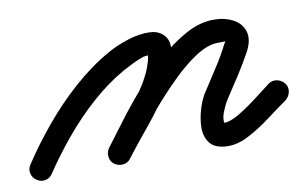

<svg xmlns="http://www.w3.org/2000/svg" viewBox="-77 -367 780 490"><g transform="rotate(-10 313.5 -122.5)"><path d="M-16 37Q-27 30 -29.5 18Q-32 6 -25 -4Q5 -50 44 -97Q83 -144 128 -184Q173 -224 221 -251Q245 -265 276.5 -275Q308 -285 334.5 -283.5Q361 -282 374 -262.5Q387 -243 374 -196Q363 -156 338 -118Q313 -80 283 -44Q253 -8 228 25Q220 35 208 36.5Q196 38 186 31Q176 23 174.5 11Q173 -1 180 -11Q202 -40 230.5 -74Q259 -108 283 -143.5Q307 -179 316 -212Q320 -226 317.5 -229Q315 -232 324 -227Q325 -227 318.5 -226.5Q312 -226 307 -225Q292 -220 278 -213Q264 -206 251 -199Q207 -174 165.5 -137Q124 -100 88 -56.5Q52 -13 25 28Q18 39 6 41.5Q-6 44 -16 37ZM186 31Q176 24 174.5 11.5Q173 -1 180 -11Q199 -36 225.5 -71.5Q252 -107 284.5 -144.5Q317 -182 353 -214Q389 -246 426 -266.5Q463 -287 500 -287Q528 -287 549.5 -275.5Q571 -264 577.5 -242.5Q584 -221 569 -192Q569 -192 569 -192Q569 -192 569 -192Q569 -192 569 -192Q569 -192 569 -192Q553 -163 535 -135Q517 -107 499 -80Q492 -69 485 -51.5Q478 -34 481 -21Q481 -20 479 -21.5Q477 -23 478 -23Q495 -22 520 -37Q545 -52 569.5 -71Q594 -90 610 -102Q620 -109 632 -106.5Q644 -104 652 -94Q659 -84 656.5 -72Q654 -60 644 -52Q621 -36 592.5 -14.5Q564 7 533.5 23Q503 39 474 37Q444 35 432 17.5Q420 0 421 -24Q422 -48 430 -72.5Q438 -97 449 -112Q466 -139 483.5 -165.5Q501 -192 515 -220Q515 -220 515 -220Q515 -220 515 -220Q515 -220 515 -220Q515 -220 515 -220Q520 -229 520.5 -228Q521 -227 500 -227Q474 -227 443 -207Q412 -187 380 -155.5Q348 -124 318 -89Q288 -54 264.5 -23.5Q241 7 228 25Q221 35 208.5 36.5Q196 38 186 31Z"/></g></svg>

Font: FRB American Cursive Guidelines Arrows
Style: Bold Italic
Weight: 700
Italic angle: -25°
Version: Version 2.0;Modular Font Editor K font №1